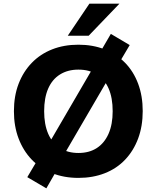

<svg xmlns="http://www.w3.org/2000/svg" viewBox="-20 -960 856 1048"><path d="M408 11Q329 11 264 -15Q199 -41 153 -89Q107 -137 81.5 -204Q56 -271 56 -353Q56 -436 81.5 -502.5Q107 -569 153.5 -617Q200 -665 264.5 -690.5Q329 -716 408 -716Q487 -716 551.5 -690.5Q616 -665 662.5 -617.5Q709 -570 734 -503Q759 -436 759 -354Q759 -271 734 -204Q709 -137 663 -88.5Q617 -40 552 -14.5Q487 11 408 11ZM408 -125Q467 -125 508.5 -152Q550 -179 572.5 -230Q595 -281 595 -353Q595 -426 573 -476.5Q551 -527 509 -553.5Q467 -580 408 -580Q350 -580 307.5 -553.5Q265 -527 243 -476.5Q221 -426 221 -353Q221 -281 243 -230Q265 -179 307.5 -152Q350 -125 408 -125ZM233 68 129 7 200 -113 250 -182 489 -592 515 -655 585 -775 688 -714 617 -594 568 -525 329 -115 302 -52ZM350 -765 468 -940H632L464 -765Z"/></svg>

Font: Nunito Sans 10pt ExtraBold
Style: Regular
Weight: 800
Designer: Vernon Adams
Foundry: Vernon Adams
Version: Version 3.101;gftools[0.9.27]